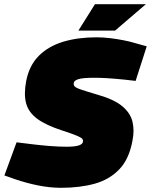

<svg xmlns="http://www.w3.org/2000/svg" viewBox="-20 -887 720 916"><path d="M271 9Q219 9 163.5 -2Q108 -13 52 -32L1 -50L59 -208L141 -198Q173 -194 216.5 -190.5Q260 -187 298 -187Q336 -187 355 -193Q374 -199 376 -211Q377 -218 373 -224Q369 -230 348 -239Q327 -248 278 -264Q200 -289 158 -320Q116 -351 104.5 -394.5Q93 -438 105 -501Q120 -576 166 -621.5Q212 -667 282 -688Q352 -709 440 -709Q472 -709 505 -705Q538 -701 569 -695Q600 -689 626 -681L680 -666L627 -501L575 -507Q525 -512 491.5 -514Q458 -516 430 -516Q375 -516 354.5 -509.5Q334 -503 332 -492Q330 -482 336 -475Q342 -468 367 -459.5Q392 -451 446 -435Q524 -413 563 -380.5Q602 -348 612 -306.5Q622 -265 612 -216Q596 -128 549 -79Q502 -30 431.5 -10.5Q361 9 271 9ZM354 -741 433 -867H676L529 -741Z"/></svg>

Font: REM Black
Style: Italic
Weight: 900
Italic angle: -11°
Designer: Octavio Pardo
Foundry: Ashler Design
Version: Version 1.005;gftools[0.9.28]